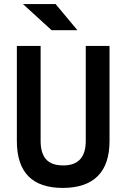

<svg xmlns="http://www.w3.org/2000/svg" viewBox="-20 -921 626 951"><path d="M291 9.8Q63.5 9.8 63.5 -222.7V-693.4H181.2V-222.7Q181.2 -162.1 208.3 -131.8Q235.4 -101.6 293 -101.6Q404.8 -101.6 404.8 -222.7V-693.4H522.5V-222.7Q522.5 -106.4 463.6 -48.3Q404.8 9.8 291 9.8ZM235.4 -771.5 93.8 -900.9H255.4L363.3 -771.5Z"/></svg>

Font: CaskaydiaCove NFP SemiBold
Style: Regular
Weight: 600
Designer: Aaron Bell
Foundry: Saja Typeworks
Version: Version 2111.001; VTT 6.35;Nerd Fonts 3.1.1